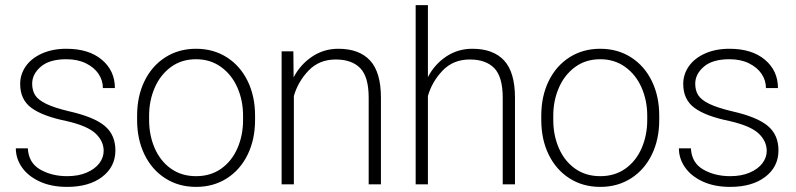

<svg xmlns="http://www.w3.org/2000/svg" viewBox="-20 -722 3118 752"><path d="M240 -248Q147 -267 103 -299.5Q59 -332 59 -393Q59 -431 81 -462.5Q103 -494 144.5 -512.5Q186 -531 240 -531Q328 -531 379 -488Q430 -445 430 -377H383Q383 -407 366 -432.5Q349 -458 316.5 -474Q284 -490 240 -490Q174 -490 140 -461Q106 -432 106 -394Q106 -368 117.5 -349.5Q129 -331 160.5 -315.5Q192 -300 251 -286Q348 -264 390 -229Q432 -194 432 -133Q432 -69 380.5 -29.5Q329 10 243 10Q181 10 135.5 -11Q90 -32 66 -66.5Q42 -101 42 -141H89Q92 -84 137.5 -58Q183 -32 243 -32Q287 -32 319.5 -46Q352 -60 369 -82.5Q386 -105 386 -131Q386 -169 354.5 -199Q323 -229 240 -248Z M748 -531Q816 -531 868.5 -497.5Q921 -464 950 -404.5Q979 -345 979 -269V-252Q979 -176 950 -116.5Q921 -57 868.5 -23.5Q816 10 748 10Q680 10 627.5 -23.5Q575 -57 546 -116.5Q517 -176 517 -252V-269Q517 -345 546 -404.5Q575 -464 627.5 -497.5Q680 -531 748 -531ZM748 -32Q805 -32 846.5 -61.5Q888 -91 910 -141.5Q932 -192 932 -252V-269Q932 -328 910 -378.5Q888 -429 846 -459.5Q804 -490 748 -490Q691 -490 649.5 -459.5Q608 -429 586 -378.5Q564 -328 564 -269V-252Q564 -192 586 -141.5Q608 -91 649.5 -61.5Q691 -32 748 -32Z M1083 -521H1129L1130 -419Q1156 -469 1202 -500Q1248 -531 1305 -531Q1387 -531 1429.5 -485Q1472 -439 1472 -339V0H1424V-339Q1424 -421 1391 -455Q1358 -489 1295 -489Q1230 -489 1188.5 -445.5Q1147 -402 1131 -346V0H1083Z M1608 -702H1656V-420Q1682 -470 1727.5 -500.5Q1773 -531 1830 -531Q1912 -531 1954.5 -485Q1997 -439 1997 -339V0H1949V-339Q1949 -421 1916 -455Q1883 -489 1820 -489Q1755 -489 1713.5 -445.5Q1672 -402 1656 -346V0H1608Z M2331 -531Q2399 -531 2451.5 -497.5Q2504 -464 2533 -404.5Q2562 -345 2562 -269V-252Q2562 -176 2533 -116.5Q2504 -57 2451.5 -23.5Q2399 10 2331 10Q2263 10 2210.5 -23.5Q2158 -57 2129 -116.5Q2100 -176 2100 -252V-269Q2100 -345 2129 -404.5Q2158 -464 2210.5 -497.5Q2263 -531 2331 -531ZM2331 -32Q2388 -32 2429.5 -61.5Q2471 -91 2493 -141.5Q2515 -192 2515 -252V-269Q2515 -328 2493 -378.5Q2471 -429 2429 -459.5Q2387 -490 2331 -490Q2274 -490 2232.5 -459.5Q2191 -429 2169 -378.5Q2147 -328 2147 -269V-252Q2147 -192 2169 -141.5Q2191 -91 2232.5 -61.5Q2274 -32 2331 -32Z M2837 -248Q2744 -267 2700 -299.5Q2656 -332 2656 -393Q2656 -431 2678 -462.5Q2700 -494 2741.5 -512.5Q2783 -531 2837 -531Q2925 -531 2976 -488Q3027 -445 3027 -377H2980Q2980 -407 2963 -432.5Q2946 -458 2913.5 -474Q2881 -490 2837 -490Q2771 -490 2737 -461Q2703 -432 2703 -394Q2703 -368 2714.5 -349.5Q2726 -331 2757.5 -315.5Q2789 -300 2848 -286Q2945 -264 2987 -229Q3029 -194 3029 -133Q3029 -69 2977.5 -29.5Q2926 10 2840 10Q2778 10 2732.5 -11Q2687 -32 2663 -66.5Q2639 -101 2639 -141H2686Q2689 -84 2734.5 -58Q2780 -32 2840 -32Q2884 -32 2916.5 -46Q2949 -60 2966 -82.5Q2983 -105 2983 -131Q2983 -169 2951.5 -199Q2920 -229 2837 -248Z"/></svg>

Font: Freesentation 2 ExtraLight
Style: Regular
Weight: 260
Designer: glyphs from Roboto by Christian Robertson / Hangul glyphs from Noto Sans CJK(Source Han Sans) by Jang Soo-young and Kang
Foundry: PT&
Version: Version 2.001